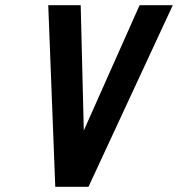

<svg xmlns="http://www.w3.org/2000/svg" viewBox="-20 -720 686 740"><path d="M166 -700 193 0H321L646 -700H518L303 -217L291 -700Z"/></svg>

Font: Advent Pro
Style: Italic
Weight: 400
Italic angle: -12°
Designer: VivaRado, Andreas Kalpakidis
Foundry: VivaRado, Andreas Kalpakidis
Version: Version 3.000